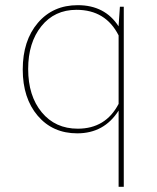

<svg xmlns="http://www.w3.org/2000/svg" viewBox="-20 -506 606 743"><path d="M279 10Q184 10 126 -58Q68 -126 68 -237Q68 -349 126.5 -417.5Q185 -486 281 -486Q386 -486 439 -404V-406L444 -480H459V217H439V-78Q383 10 279 10ZM89 -239Q89 -135 141.5 -71.5Q194 -8 281 -8Q389 -8 439 -104V-369Q389 -468 276 -468Q191 -468 140 -404.5Q89 -341 89 -239Z"/></svg>

Font: Cantarell Thin
Style: Regular
Weight: 100
Designer: Dave Crossland, Nikolaus Waxweiler, Florian Fecher, Jacques Le Bailly, Eben Sorkin, Alexei Vanyashin, Alexios Zavras, Em
Version: Version 0.303